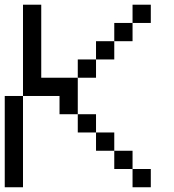

<svg xmlns="http://www.w3.org/2000/svg" viewBox="-20 -789 732 809"><path d="M538.5 0V-76.9H615.4V0ZM461.5 -76.9V-153.8H538.5V-76.9ZM384.6 -153.8V-230.8H461.5V-153.8ZM307.7 -230.8V-307.7H384.6V-230.8ZM0 0V-384.6H76.9V0ZM307.7 -461.5V-538.5H384.6V-461.5ZM384.6 -538.5V-615.4H461.5V-538.5ZM461.5 -615.4V-692.3H538.5V-615.4ZM230.8 -307.7V-384.6H76.9V-769.2H153.8V-461.5H307.7V-307.7ZM538.5 -692.3V-769.2H615.4V-692.3Z"/></svg>

Font: Mintsoda - Lime Green 13x16
Style: Regular
Weight: 400
Designer: Mintsoda-15
Version: Version 1.0